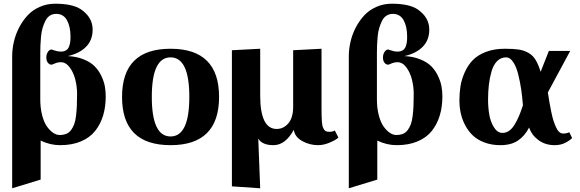

<svg xmlns="http://www.w3.org/2000/svg" viewBox="-20 -762 3094 1024"><path d="M391.1 -261.2Q391.1 -299.3 381.8 -336.9Q372.6 -374.5 352.1 -402.3Q331.5 -430.2 304.2 -430.2Q288.1 -430.2 272.7 -423.6Q257.3 -417 254.9 -417Q243.7 -417 235.4 -427.2Q227.1 -437.5 227.1 -455.1Q227.1 -472.7 235.6 -485.4Q244.1 -498 254.9 -498Q257.3 -498 272.7 -492.4Q288.1 -486.8 304.2 -486.8Q321.3 -486.8 332.3 -493.7Q343.3 -500.5 348.1 -513.4Q353 -526.4 354.5 -538.1Q356 -549.8 356 -566.9Q356 -620.1 337.2 -654.1Q318.4 -688 279.8 -688Q260.3 -688 245.4 -678.2Q230.5 -668.5 221.7 -650.1Q212.9 -631.8 207 -612.5Q201.2 -593.3 198.7 -566.4Q196.3 -539.6 195.6 -521Q194.8 -502.4 194.8 -478V-231.9Q194.8 -185.1 204.8 -147Q214.8 -108.9 230.7 -86.9Q246.6 -64.9 263.9 -53.5Q281.2 -42 297.9 -42Q318.4 -42 333.7 -48.3Q349.1 -54.7 359.4 -68.8Q369.6 -83 376 -100.1Q382.3 -117.2 385.5 -144.3Q388.7 -171.4 389.9 -197.5Q391.1 -223.6 391.1 -261.2ZM196.8 -12.2V195.8L44.9 242.2V-460.9Q44.9 -500 54 -539.3Q63 -578.6 82 -615.2Q101.1 -651.9 127.4 -680.2Q153.8 -708.5 191.9 -725.3Q230 -742.2 273.9 -742.2Q367.2 -742.2 412.1 -711.9Q474.1 -669.4 474.1 -604Q474.1 -548.8 439.7 -513.2Q405.3 -477.5 341.8 -462.9Q389.6 -460.4 426.5 -445.3Q463.4 -430.2 484.9 -408.4Q506.3 -386.7 520.3 -357.7Q534.2 -328.6 539.1 -302.2Q543.9 -275.9 543.9 -248Q543.9 -192.4 530 -146Q516.1 -99.6 487.5 -63.7Q459 -27.8 411.4 -7.8Q363.8 12.2 300.8 12.2Q247.1 12.2 196.8 -12.2Z M889.6 -456.1Q789.6 -456.1 789.6 -245.1Q789.6 -34.2 889.6 -34.2Q989.7 -34.2 989.7 -245.1Q989.7 -456.1 889.6 -456.1ZM630.9 -245.1Q630.9 -502 889.6 -502Q1148.4 -502 1148.4 -245.1Q1148.4 12.2 889.6 12.2Q630.9 12.2 630.9 -245.1Z M1216.8 -494.1 1367.7 -502V-252.9Q1367.7 -74.2 1455.6 -74.2Q1491.7 -74.2 1517.6 -104Q1543.5 -133.8 1543.5 -192.9V-494.1L1694.8 -502V-192.9Q1694.8 -163.1 1695.1 -146.7Q1695.3 -130.4 1696.8 -112.8Q1698.2 -95.2 1700.9 -86.9Q1703.6 -78.6 1708.3 -71.3Q1712.9 -64 1719.7 -61.5Q1726.6 -59.1 1736.8 -59.1Q1754.9 -59.1 1765.6 -65.9L1784.7 -28.8Q1775.4 -17.6 1741.2 -2.7Q1707 12.2 1676.8 12.2Q1631.3 12.2 1591.8 -9.8Q1552.2 -31.7 1546.9 -69.8Q1502 12.2 1438.5 12.2Q1377.9 12.2 1357.4 -22.9L1367.7 242.2L1216.8 231.9Z M2186.5 -261.2Q2186.5 -299.3 2177.2 -336.9Q2168 -374.5 2147.5 -402.3Q2127 -430.2 2099.6 -430.2Q2083.5 -430.2 2068.1 -423.6Q2052.7 -417 2050.3 -417Q2039.1 -417 2030.8 -427.2Q2022.5 -437.5 2022.5 -455.1Q2022.5 -472.7 2031 -485.4Q2039.6 -498 2050.3 -498Q2052.7 -498 2068.1 -492.4Q2083.5 -486.8 2099.6 -486.8Q2116.7 -486.8 2127.7 -493.7Q2138.7 -500.5 2143.6 -513.4Q2148.4 -526.4 2149.9 -538.1Q2151.4 -549.8 2151.4 -566.9Q2151.4 -620.1 2132.6 -654.1Q2113.8 -688 2075.2 -688Q2055.7 -688 2040.8 -678.2Q2025.9 -668.5 2017.1 -650.1Q2008.3 -631.8 2002.4 -612.5Q1996.6 -593.3 1994.1 -566.4Q1991.7 -539.6 1991 -521Q1990.2 -502.4 1990.2 -478V-231.9Q1990.2 -185.1 2000.2 -147Q2010.3 -108.9 2026.1 -86.9Q2042 -64.9 2059.3 -53.5Q2076.7 -42 2093.3 -42Q2113.8 -42 2129.2 -48.3Q2144.5 -54.7 2154.8 -68.8Q2165 -83 2171.4 -100.1Q2177.7 -117.2 2180.9 -144.3Q2184.1 -171.4 2185.3 -197.5Q2186.5 -223.6 2186.5 -261.2ZM1992.2 -12.2V195.8L1840.3 242.2V-460.9Q1840.3 -500 1849.4 -539.3Q1858.4 -578.6 1877.4 -615.2Q1896.5 -651.9 1922.9 -680.2Q1949.2 -708.5 1987.3 -725.3Q2025.4 -742.2 2069.3 -742.2Q2162.6 -742.2 2207.5 -711.9Q2269.5 -669.4 2269.5 -604Q2269.5 -548.8 2235.1 -513.2Q2200.7 -477.5 2137.2 -462.9Q2185.1 -460.4 2221.9 -445.3Q2258.8 -430.2 2280.3 -408.4Q2301.8 -386.7 2315.7 -357.7Q2329.6 -328.6 2334.5 -302.2Q2339.4 -275.9 2339.4 -248Q2339.4 -192.4 2325.4 -146Q2311.5 -99.6 2283 -63.7Q2254.4 -27.8 2206.8 -7.8Q2159.2 12.2 2096.2 12.2Q2042.5 12.2 1992.2 -12.2Z M2769 -200.2Q2765.6 -244.6 2759.8 -284.7Q2753.9 -324.7 2743.7 -365.7Q2733.4 -406.7 2716.8 -431.4Q2700.2 -456.1 2679.2 -456.1Q2650.9 -456.1 2631.1 -435.8Q2611.3 -415.5 2601.3 -380.6Q2591.3 -345.7 2587.2 -309.1Q2583 -272.5 2583 -230Q2583 -188 2589.6 -150.1Q2596.2 -112.3 2614.5 -82.8Q2632.8 -53.2 2660.2 -53.2Q2678.7 -53.2 2694.8 -64.2Q2710.9 -75.2 2724.4 -97.2Q2737.8 -119.1 2747.8 -142.8Q2757.8 -166.5 2769 -200.2ZM2802.2 -82Q2778.3 -36.1 2741.9 -12Q2705.6 12.2 2648.9 12.2Q2602.1 12.2 2564.2 -2Q2526.4 -16.1 2501.7 -39.6Q2477.1 -63 2460.7 -94.5Q2444.3 -126 2437.3 -158.9Q2430.2 -191.9 2430.2 -227.1Q2430.2 -267.1 2436 -303Q2441.9 -338.9 2458.5 -376.2Q2475.1 -413.6 2501 -440.7Q2526.9 -467.8 2570.8 -484.9Q2614.7 -502 2671.9 -502Q2718.3 -502 2746.3 -497.8Q2774.4 -493.7 2798.1 -480.2Q2821.8 -466.8 2836.4 -442.9Q2851.1 -418.9 2863.3 -378.9L2907.2 -490.2H3021L2901.9 -269Q2906.7 -237.3 2910.6 -214.8Q2914.6 -192.4 2920.2 -164.8Q2925.8 -137.2 2931.9 -118.4Q2938 -99.6 2945.6 -83Q2953.1 -66.4 2962.6 -58.1Q2972.2 -49.8 2982.9 -49.8Q3003.9 -49.8 3016.1 -57.1L3031.2 -25.9Q3019 -12.7 2994.6 -0.2Q2970.2 12.2 2938 12.2Q2888.2 12.2 2851.6 -14.9Q2814.9 -42 2802.2 -82Z"/></svg>

Font: Linguistics Pro
Style: Bold
Weight: 700
Designer: Stefan Peev, Context Ltd
Foundry: Stefan Peev, Context Ltd
Version: Version 001.000